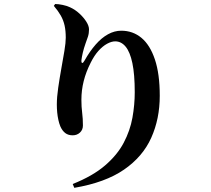

<svg xmlns="http://www.w3.org/2000/svg" viewBox="-20 -845 1040 948"><path d="M245.8 -816 252.3 -825.2Q269.3 -825 289.5 -820.7Q309.8 -816.5 325.4 -809.2Q350.9 -797.7 372 -778.2Q393.1 -758.8 406.3 -737.8Q419.5 -716.9 419.5 -699.8Q419.5 -680.3 414.2 -664Q408.9 -647.8 402.4 -630.5Q393.9 -606.5 388.9 -585.2Q383.9 -563.8 382.1 -548.5Q381.2 -534.7 385.9 -534.1Q390.5 -533.4 397.3 -545.8Q423.7 -592.4 452.6 -625.3Q481.5 -658.3 513.3 -675.8Q545.1 -693.4 578.6 -693.4Q635.9 -693.4 678.4 -658.1Q720.9 -622.8 744.8 -551.5Q768.8 -480.2 768.8 -371.9Q768.8 -258.3 726.8 -164.8Q684.9 -71.3 592.2 -7.4Q499.5 56.5 346.9 82.4L339 63.5Q438 24.1 498.5 -27.9Q559.1 -79.9 590.7 -139.9Q622.4 -200 633.9 -263.9Q645.3 -327.8 645.3 -389.5Q645.3 -478 633.6 -533.4Q621.9 -588.7 600.2 -614.8Q578.6 -640.8 548.9 -640.8Q530.4 -640.8 508.6 -628.9Q486.8 -616.9 466.1 -593.9Q445.4 -570.8 428.2 -536.3Q404.6 -490.1 393.3 -444.8Q381.9 -399.5 381.9 -352.3Q381.9 -317 385.7 -288.2Q389.4 -259.4 389.4 -225.5Q389.4 -204 374.8 -190.5Q360.1 -176.9 339 -176.9Q316.9 -176.9 302.4 -187.9Q287.9 -198.9 278.2 -220.4Q272 -235.3 268.2 -252.9Q264.3 -270.5 262.4 -290Q260.6 -309.6 260.6 -329.1Q260.6 -365.2 267.4 -411.8Q274.1 -458.4 282.7 -506Q291.2 -553.6 298 -594Q304.7 -634.5 304.7 -659Q304.7 -692.5 299 -718.7Q293.3 -744.9 280.1 -768.2Q266.8 -791.5 245.8 -816Z"/></svg>

Font: Noto Serif JP
Style: Regular
Weight: 200
Designer: Ryoko NISHIZUKA 西塚涼子 (kana & ideographs); Frank Grießhammer (Latin, Greek & Cyrillic); Wenlong ZHANG 张文龙 (bopomofo); San
Foundry: Adobe
Version: Version 2.001;hotconv 1.1.0;makeotfexe 2.6.0